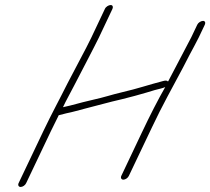

<svg xmlns="http://www.w3.org/2000/svg" viewBox="-20 -737 836 763"><path d="M397 -702 342.6 -587C324.3 -548 269.6 -448 248.4 -406C215.5 -340 187.7 -290 152.3 -216L53.8 -9C50.3 -1 54.1 6 62.1 6C70.1 6 80.3 -1 83.8 -9L182.3 -216C190.7 -233 199.4 -251 210 -272L213.2 -279L244.7 -287C270.3 -292 284.9 -297 316.4 -305C372.9 -319 408.3 -330 465.5 -343C503.3 -352 529.8 -360 561.7 -369L594.8 -379C609.1 -383 626 -386 636.6 -391C607.5 -340 576.2 -279 543.1 -209L462 -38C458.5 -30 462.3 -23 470.3 -23C478.3 -23 488.5 -30 492 -38L584.4 -232C621.3 -311 669.8 -398 707 -468L732.8 -518C745.4 -542 759 -566 770.2 -589L794 -639C797.6 -647 794.8 -654 786.8 -654C778.8 -654 767.6 -647 764 -639L740.2 -589L649.5 -416L647.6 -413C644.8 -417 638.2 -418 628.2 -415C573.8 -401 524.4 -384 467.3 -371C416.5 -359 401.3 -352 343.2 -339C290.4 -327 273.2 -320 230.3 -311C243.2 -339 255.8 -360 274.2 -396C292.6 -432 355.2 -551 372.6 -587L427 -702C430.5 -710 427.7 -717 419.7 -717C411.7 -717 400.5 -710 397 -702Z"/></svg>

Font: MewTooHand
Style: UltIta
Weight: 400
Designer: Mew Too, Robert Jablonski
Version: Version 0.77